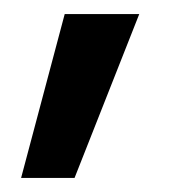

<svg xmlns="http://www.w3.org/2000/svg" viewBox="-20 -110 256 273"><path d="M72 -90H178L86 143H10Z"/></svg>

Font: Red Hat Display Medium
Style: Regular
Weight: 500
Designer: Pentagram / MCKL
Foundry: Pentagram / MCKL
Version: Version 1.005; Red Hat Display Medium